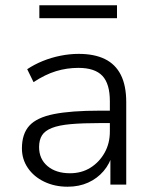

<svg xmlns="http://www.w3.org/2000/svg" viewBox="-20 -699 579 727"><path d="M236 8Q187 8 147.5 -11Q108 -30 85.5 -63Q63 -96 63 -137Q63 -192 91 -223Q119 -254 184 -267Q249 -280 358 -280H408V-233H360Q293 -233 248 -229Q203 -225 176.5 -214.5Q150 -204 139 -186.5Q128 -169 128 -142Q128 -97 160 -70Q192 -43 245 -43Q289 -43 322.5 -64Q356 -85 376 -120.5Q396 -156 396 -201V-316Q396 -382 367.5 -412Q339 -442 277 -442Q233 -442 192 -429.5Q151 -417 107 -388L83 -437Q110 -455 142 -468Q174 -481 209 -488Q244 -495 278 -495Q337 -495 377 -475.5Q417 -456 437.5 -415.5Q458 -375 458 -312V0H398V-116H406Q396 -79 372 -51Q348 -23 313.5 -7.5Q279 8 236 8ZM129 -630V-679H423V-630Z"/></svg>

Font: Nunito Sans 11pt Light
Style: Regular
Weight: 300
Version: Version 3.101;gftools[0.9.27]